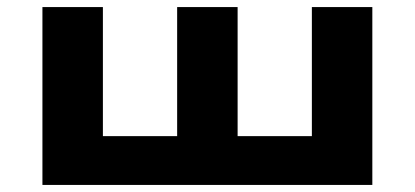

<svg xmlns="http://www.w3.org/2000/svg" viewBox="-20 -523 1173 543"><path d="M100 0V-503H271V-138H481V-503H652V-138H862V-503H1033V0Z"/></svg>

Font: Nunito Sans 7pt Expanded ExtraBold
Style: Regular
Weight: 800
Width: 7
Designer: Vernon Adams
Foundry: Vernon Adams
Version: Version 3.101;gftools[0.9.27]